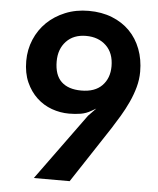

<svg xmlns="http://www.w3.org/2000/svg" viewBox="-54 -808 703 854"><g transform="rotate(5 298.0 -381.0)"><path d="M260 -299Q220 -299 182.5 -312.5Q145 -326 115.5 -353.5Q86 -381 68 -421.5Q50 -462 50 -516Q50 -567 69 -612Q88 -657 122 -690Q156 -723 203.5 -742.5Q251 -762 308 -762Q366 -762 412.5 -743.5Q459 -725 491.5 -692Q524 -659 541.5 -613Q559 -567 559 -512Q559 -477 549.5 -442.5Q540 -408 524.5 -374.5Q509 -341 490.5 -310Q472 -279 454 -251L289 0H129L345 -297Q374 -327 379 -332L358 -320Q336 -307 311.5 -303Q287 -299 260 -299ZM430 -525Q430 -584 395.5 -617Q361 -650 306 -650Q250 -650 217.5 -615.5Q185 -581 185 -526Q185 -465 216 -435.5Q247 -406 305 -406Q366 -406 398 -439Q430 -472 430 -525Z"/></g></svg>

Font: SpoqaHanSans-Bold
Style: Regular
Weight: 700
Designer: [Spoqa Han Sans] Dong-huui Kim \uAE40 \uB3D9 \uD718   [Noto Sans] Ryoko NISHIZUKA \u897F \u585A \u6DBC \u5B50  (kana & i
Foundry: Spoqa (http://www.spoqa-han-sans.com)
Version: Version 2.000